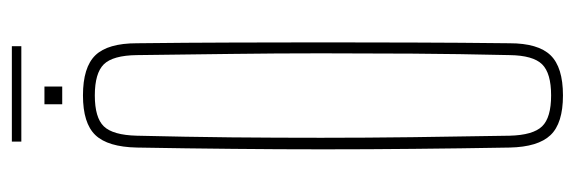

<svg xmlns="http://www.w3.org/2000/svg" viewBox="-343 -622 970 324"><g transform="rotate(-90 142.0 -460.0)"><path d="M143 5Q96 5 76 -16Q56 -37 55 -85Q53.5 -169.5 52.8 -246.8Q52 -324 52 -399.5Q52 -475 52.8 -552.2Q53.5 -629.5 55 -714Q56 -763 76 -784Q96 -805 143 -805Q190.5 -805 210.8 -784Q231 -763 231 -714Q232 -629.5 232.2 -552.2Q232.5 -475 232.5 -399.5Q232.5 -324 232.2 -246.8Q232 -169.5 231 -85Q231 -37 210.8 -16Q190.5 5 143 5ZM143 -15Q180.5 -15 195.5 -30.2Q210.5 -45.5 211 -85Q213 -171 213.5 -249.2Q214 -327.5 214 -403Q214 -478.5 213 -555Q212 -631.5 211 -714Q210.5 -754.5 195.5 -769.8Q180.5 -785 143 -785Q105.5 -785 90.8 -769.8Q76 -754.5 75 -714Q73 -631.5 72.2 -555Q71.5 -478.5 71.5 -403Q71.5 -327.5 72.5 -249.2Q73.5 -171 75 -85Q76 -45.5 90.8 -30.2Q105.5 -15 143 -15ZM128 -840V-870H158V-840ZM65 -925H226V-909H65Z"/></g></svg>

Font: Big Shoulders Thin
Style: Regular
Weight: 100
Designer: Patric King
Foundry: XO Type Co
Version: Version 2.002